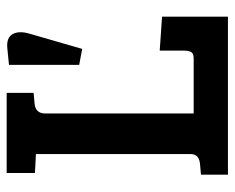

<svg xmlns="http://www.w3.org/2000/svg" viewBox="-84 -621 705 577"><g transform="rotate(-90 268.5 -332.5)"><path d="M507 0H32V-81L65 -84Q94 -87 94 -112V-577L37 -580V-665H278V-584L245 -581Q216 -578 216 -549V-103H382Q396 -103 400.5 -110.5Q405 -118 405 -135V-205L507 -198ZM362 -447V-658L412 -663Q444 -666 454.5 -647Q465 -628 456 -597L410 -438Z"/></g></svg>

Font: Bree Serif
Style: Regular
Weight: 400
Designer: Veronika Burian, Jos Scaglione
Foundry: TypeTogether
Version: Version 1.001